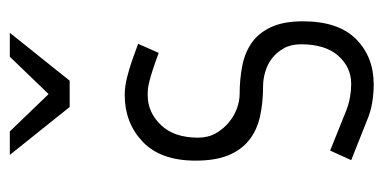

<svg xmlns="http://www.w3.org/2000/svg" viewBox="-220 -570 800 401"><g transform="rotate(-90 180.5 -370.0)"><path d="M336 -138Q336 -64 299 -27Q262 10 204 10Q186 10 167 7Q148 4 129 -4L46 -37L66 -81L148 -48Q163 -42 177.5 -39.5Q192 -37 205 -37Q240 -37 264 -64Q288 -91 288 -142Q288 -163 279.5 -178Q271 -193 258.5 -202.5Q246 -212 230.5 -216.5Q215 -221 202 -221Q166 -221 137 -227.5Q108 -234 87.5 -250.5Q67 -267 56 -294Q45 -321 45 -362Q45 -435 84.5 -472.5Q124 -510 182 -510Q199 -510 217.5 -505.5Q236 -501 256 -494L289 -482L270 -439Q246 -448 231.5 -452.5Q217 -457 208.5 -459Q200 -461 195.5 -461.5Q191 -462 186 -462H181Q146 -462 119.5 -434.5Q93 -407 93 -357Q93 -336 102 -320Q111 -304 125 -292.5Q139 -281 154.5 -275.5Q170 -270 184 -270Q215 -270 243 -264.5Q271 -259 291.5 -244.5Q312 -230 324 -204Q336 -178 336 -138ZM106 -750 184 -669 262 -750H312L212 -625H157L57 -750Z"/></g></svg>

Font: Marvel
Style: Regular
Weight: 400
Designer: Carolina Trebol
Foundry: Carolina Trebol
Version: Version 1.001